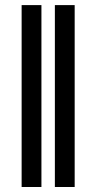

<svg xmlns="http://www.w3.org/2000/svg" viewBox="-20 -747 398 767"><path d="M145.5 -726.6V0H66.4V-726.6ZM278.3 -726.6V0H199.2V-726.6Z"/></svg>

Font: Adwaita Sans
Style: Regular
Weight: 400
Designer: Rasmus Andersson
Foundry: rsms
Version: Version 4.001;git-9221beed3